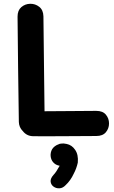

<svg xmlns="http://www.w3.org/2000/svg" viewBox="-20 -735 616 1039"><path d="M158 2Q191 3 330 2Q468 1 501 1Q536 1 553 -19.5Q570 -40 570 -67Q570 -94 553 -114.5Q536 -135 501 -135Q457 -135 364 -134Q270 -133 221 -133L218 -385L215 -647Q214 -681 192.5 -698Q171 -715 143.5 -714.5Q116 -714 95.5 -696.5Q75 -679 75 -645L78 -364Q81 -177 82 -75Q83 -46 103 -26Q124 1 158 2ZM335 267Q362 242 379 205Q394 177 401 145Q405 101 386 75Q369 50 341 44Q331 42 325 41.5Q319 41 304 43L287 50Q265 62 258 81Q251 100 255.5 119Q260 138 275 150Q286 159 303 162Q283 198 270 211Q252 231 254 248Q256 265 270 275Q284 285 302 284Q320 283 335 267Z"/></svg>

Font: Balsamiq Sans
Style: Bold
Weight: 700
Designer: Michael Angeles
Foundry: Balsamiq SRL
Version: Version 1.020; ttfautohint (v1.8.4.7-5d5b);gftools[0.9.26]